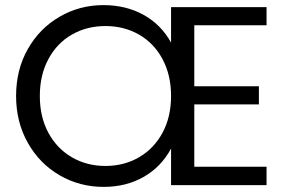

<svg xmlns="http://www.w3.org/2000/svg" viewBox="-20 -725 1126 752"><path d="M741 -387H994V-316H741V-72H1024V0H650V-143Q611 -71 542.5 -32Q474 7 386 7Q292 7 213.5 -38.5Q135 -84 89 -165.5Q43 -247 43 -349Q43 -452 89 -533Q135 -614 213.5 -659.5Q292 -705 385 -705Q473 -705 542 -667Q611 -629 650 -558V-697H1024V-626H741ZM136 -349Q136 -267 169.5 -205Q203 -143 261.5 -109Q320 -75 393 -75Q466 -75 524.5 -109Q583 -143 616.5 -205Q650 -267 650 -349Q650 -431 616.5 -493.5Q583 -556 524.5 -589.5Q466 -623 393 -623Q320 -623 261.5 -589.5Q203 -556 169.5 -493.5Q136 -431 136 -349Z"/></svg>

Font: MSTAGE
Style: Regular
Weight: 400
Designer: Ninad Kale (Devanagari), Jonny Pinhorn (Latin)
Foundry: Indian Type Foundry
Version: 4.004